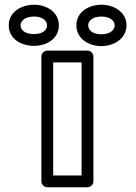

<svg xmlns="http://www.w3.org/2000/svg" viewBox="-20 -767 576 812"><path d="M325 -25H205V-503H325ZM350 25C361 25 375 15 375 0V-528C375 -539 365 -553 350 -553H180C169 -553 155 -543 155 -528V0C155 11 165 25 180 25ZM124 -623C84 -623 67 -641 67 -660C67 -678 85 -697 124 -697C162 -697 179 -678 179 -660C179 -641 163 -623 124 -623ZM124 -573C177 -573 229 -603 229 -660C229 -716 177 -747 124 -747C71 -747 17 -717 17 -660C17 -602 70 -573 124 -573ZM409 -622C370 -622 353 -641 353 -660C353 -678 370 -697 409 -697C447 -697 465 -678 465 -660C465 -641 447 -622 409 -622ZM409 -572C462 -572 515 -604 515 -660C515 -716 462 -747 409 -747C356 -747 303 -717 303 -660C303 -603 355 -572 409 -572Z"/></svg>

Font: Asimov
Style: XWidOu
Weight: 500
Designer: Google
Version: Version 2.000980; 2014